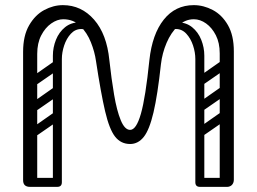

<svg xmlns="http://www.w3.org/2000/svg" viewBox="-20 -728 1001 748"><path d="M97 0Q70 0 70 -26V-526Q70 -589 93.5 -629.5Q117 -670 152.5 -689Q188 -708 225 -708Q297 -708 346.5 -651.5Q396 -595 406 -494Q414 -421 424.5 -359Q435 -297 450.5 -259.5Q466 -222 487 -222Q511 -222 529 -285Q547 -348 562 -494Q573 -595 618 -651.5Q663 -708 735 -708Q773 -708 809 -689Q845 -670 868 -630Q891 -590 891 -528V-28Q891 -16 884 -8Q877 0 863 0Q836 0 836 -26V-520Q836 -561 821 -590.5Q806 -620 783 -636.5Q760 -653 735 -653Q701 -653 673.5 -627Q646 -601 629 -561Q612 -521 607 -478Q594 -358 578 -290Q562 -222 540 -194.5Q518 -167 487 -167Q451 -167 428.5 -195.5Q406 -224 389.5 -294.5Q373 -365 354 -490Q349 -526 334 -563.5Q319 -601 292.5 -627Q266 -653 226 -653Q203 -653 179.5 -636.5Q156 -620 140.5 -590Q125 -560 125 -518V-28Q125 -16 118 -8Q111 0 97 0ZM342 -598Q319 -615 297 -615Q273 -615 256 -596.5Q239 -578 230 -551Q221 -524 221 -498Q221 -378 221 -258Q221 -138 221 -18Q221 0 203 0Q186 0 186 -17V-511Q186 -543 198 -573Q210 -603 233.5 -622Q257 -641 290 -641Q320 -641 353 -624ZM209 -282Q213 -277 213 -270Q213 -262 206 -257L128 -203Q123 -199 118 -199Q110 -199 104 -209Q100 -215 100 -219Q100 -226 108 -232L185 -286Q190 -290 196 -290Q203 -290 209 -282ZM209 -481Q213 -476 213 -469Q213 -461 206 -456L128 -402Q123 -398 118 -398Q110 -398 104 -408Q100 -414 100 -418Q100 -425 108 -431L185 -485Q190 -489 196 -489Q203 -489 209 -481ZM209 -380Q213 -375 213 -368Q213 -360 206 -355L128 -301Q123 -297 118 -297Q110 -297 104 -307Q100 -313 100 -317Q100 -324 108 -330L185 -384Q190 -388 196 -388Q203 -388 209 -380ZM80 -17Q80 -35 98 -35H201Q219 -35 219 -17Q219 0 200 0H97Q80 0 80 -17ZM620 -598 609 -624Q642 -641 672 -641Q705 -641 728.5 -622Q752 -603 764 -573Q776 -543 776 -511V-17Q776 0 759 0Q741 0 741 -18Q741 -138 741 -258Q741 -378 741 -498Q741 -524 732 -551Q723 -578 706 -596.5Q689 -615 665 -615Q643 -615 620 -598ZM882 -17Q882 0 865 0H762Q743 0 743 -17Q743 -35 761 -35H864Q882 -35 882 -17ZM858 -282Q862 -277 862 -270Q862 -262 855 -257L777 -203Q772 -199 767 -199Q759 -199 754 -208Q749 -215 749 -219Q749 -226 757 -232L834 -286Q839 -290 845 -290Q852 -290 858 -282ZM858 -481Q862 -476 862 -469Q862 -461 855 -456L777 -402Q772 -398 767 -398Q759 -398 754 -407Q749 -414 749 -418Q749 -425 757 -431L834 -485Q839 -489 845 -489Q852 -489 858 -481ZM858 -380Q862 -375 862 -368Q862 -360 855 -355L777 -301Q772 -297 767 -297Q759 -297 754 -306Q749 -313 749 -317Q749 -324 757 -330L834 -384Q839 -388 845 -388Q852 -388 858 -380Z"/></svg>

Font: Agu Display
Style: Regular
Weight: 400
Designer: Oluwaseun Badejo
Version: Version 1.103